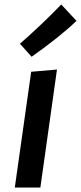

<svg xmlns="http://www.w3.org/2000/svg" viewBox="-20 -836 361 856"><path d="M160 0 234 -526 119 -516 46 0ZM121 -583Q247 -672 321 -743L253 -816Q165 -725 69 -641Z"/></svg>

Font: Brisa Sans Medium
Style: Italic
Weight: 600
Italic angle: -8°
Designer: Dalton Maag Ltd
Foundry: Dalton Maag Ltd
Version: Version 1.101;July 10, 2019;FontCreator 11.5.0.2425 64-bit